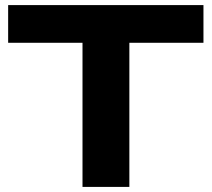

<svg xmlns="http://www.w3.org/2000/svg" viewBox="-20 -734 831 754"><path d="M779 -566H488V0H304V-566H12V-714H779Z"/></svg>

Font: Non Bureau Extended
Style: Bold
Weight: 700
Width: 7
Designer: Jona Saucedo
Foundry: Non Foundry
Version: Version 1.000; ttfautohint (v1.8.4)